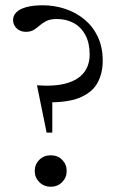

<svg xmlns="http://www.w3.org/2000/svg" viewBox="-20 -700 450 727"><path d="M141.5 -680Q186.5 -680 227.5 -666.2Q268.5 -652.5 300.5 -625.8Q332.5 -599 350.8 -559.8Q369 -520.5 369 -469.5Q369 -422.5 349 -386Q329 -349.5 280.8 -329.8Q232.5 -310 146.5 -313L178 -369.5V-198H156.5L120 -377Q188 -372 232.2 -384.8Q276.5 -397.5 298 -425.5Q319.5 -453.5 319.5 -494Q319.5 -536.5 303.8 -566.5Q288 -596.5 260 -612.2Q232 -628 195 -628Q171 -628 156.2 -620.8Q141.5 -613.5 130.5 -603.8Q119.5 -594 107.8 -586.8Q96 -579.5 78 -579.5Q64 -579.5 53 -585.5Q42 -591.5 35.8 -601.8Q29.5 -612 29.5 -624Q29.5 -641.5 42.5 -654Q55.5 -666.5 80.5 -673.2Q105.5 -680 141.5 -680ZM172 -112Q198.5 -112 215.5 -94.8Q232.5 -77.5 232.5 -52.5Q232.5 -28 215.5 -10.5Q198.5 7 172 7Q146 7 128.8 -10.5Q111.5 -28 111.5 -52.5Q111.5 -77.5 128.8 -94.8Q146 -112 172 -112Z"/></svg>

Font: Newsreader 16pt
Style: Regular
Weight: 400
Designer: Hugues Gentile
Foundry: Production Type
Version: Version 1.003